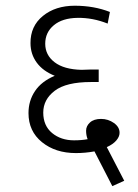

<svg xmlns="http://www.w3.org/2000/svg" viewBox="-20 -633 476 661"><path d="M241.2 -106Q170.9 -106 124.5 -143.6Q78.1 -181.2 78.1 -243.7Q78.1 -286.1 100.6 -319.6Q123 -353 168.5 -372.1Q127.9 -388.2 106.4 -417.5Q85 -446.8 85 -484.4Q84.5 -543 127.7 -578.1Q170.9 -613.3 237.3 -613.3Q303.7 -613.3 358.4 -591.8L350.6 -551.8Q299.3 -572.3 247.1 -571.5Q194.8 -570.8 165.3 -546.1Q135.7 -521.5 135.7 -482.4Q135.7 -443.4 168 -418.7Q200.2 -394 260.7 -392.6Q280.3 -393.6 291 -393.6H319.8V-350.6H293Q208 -350.6 168.5 -320.6Q128.9 -290.5 128.9 -245.4Q128.9 -200.2 159.4 -175Q189.9 -149.9 234.9 -149.9Q260.7 -149.9 281.7 -153.8Q276.4 -167 276.4 -183.1Q276.4 -199.2 289.8 -211.4Q303.2 -223.6 327.9 -223.6Q352.5 -223.6 372.3 -209.5Q392.1 -195.3 391.6 -175.3Q391.6 -162.6 380.4 -149.4Q369.1 -136.2 347.7 -126.5L407.7 -10.7L366.7 7.8L305.2 -111.8Q273.4 -106 241.2 -106Z"/></svg>

Font: Yantramanav Light
Style: Regular
Weight: 300
Version: Version 1.001;PS 1.0;hotconv 1.0.72;makeotf.lib2.5.5900; ttf